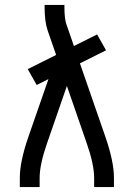

<svg xmlns="http://www.w3.org/2000/svg" viewBox="-20 -755 540 775"><path d="M60 0V-37Q60 -102 94 -201L208 -529L172 -633Q160 -668 160 -728V-735H240V-728Q240 -679 248 -657L406 -201Q440 -102 440 -37V0H360V-37Q360 -91 330 -177L250 -408L170 -177Q140 -91 140 -37V0ZM128 -412 92 -476 372 -616 408 -552Z"/></svg>

Font: Iosevka SS01
Style: Regular
Weight: 400
Monospace: yes
Designer: Belleve Invis
Foundry: Belleve Invis
Version: 2.3.3; ttfautohint (v1.8.3)